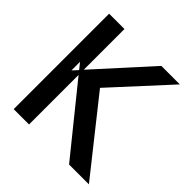

<svg xmlns="http://www.w3.org/2000/svg" viewBox="-188 -874 1027 1027"><g transform="rotate(45 325.0 -361.0)"><path d="M164 -395 136 -365V-430ZM483 0H633L310 -407L599 -722H459L180 -414V-722H64V0H180V-375Z"/></g></svg>

Font: Perun Medium
Style: Regular
Weight: 500
Foundry: Copyright (c) Stefan Peev, Context Ltd, 2016
Version: Version 1.089